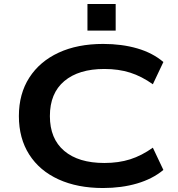

<svg xmlns="http://www.w3.org/2000/svg" viewBox="-20 -936 897 966"><path d="M498 10Q370 10 274.5 -33.5Q179 -77 127 -158.5Q75 -240 75 -352Q75 -464 127.5 -545.5Q180 -627 275 -671Q370 -715 499 -715Q593 -715 670.5 -692.5Q748 -670 802 -624L749 -512Q693 -552 635 -570.5Q577 -589 505 -589Q376 -589 303.5 -528Q231 -467 231 -352Q231 -238 303 -177Q375 -116 505 -116Q577 -116 635 -134.5Q693 -153 749 -193L802 -81Q748 -36 670 -13Q592 10 498 10ZM420 -782V-916H562V-782Z"/></svg>

Font: Nunito Sans 10pt Expanded
Style: Bold
Weight: 700
Width: 7
Designer: Vernon Adams
Foundry: Vernon Adams
Version: Version 3.101;gftools[0.9.27]